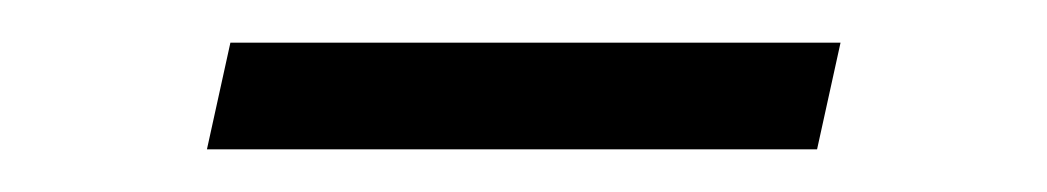

<svg xmlns="http://www.w3.org/2000/svg" viewBox="-20 -295 491 90"><path d="M88 -275H374L363 -225H77Z"/></svg>

Font: Epunda Slab Light
Style: Italic
Weight: 300
Italic angle: -12°
Designer: Simon Atzbach
Foundry: typofactur
Version: Version 1.102